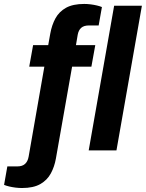

<svg xmlns="http://www.w3.org/2000/svg" viewBox="-101 -752 729 960"><path d="M9.1 188.1Q-6.1 188.1 -22.9 186.1Q-39.6 184.1 -55 180.4Q-70.3 176.7 -80.6 172.4L-64.3 80H-13.9Q10.7 80 24.3 67.5Q38 54.9 42.2 30.9L120.8 -418.8H45.2L64.5 -526.4H140.1L150.3 -583.7Q158.1 -627.1 176.4 -660.6Q194.7 -694 229.3 -713.2Q264 -732.3 320.2 -732.3Q335.6 -732.3 352.2 -730.2Q368.9 -728.1 383.9 -724.5Q398.9 -720.9 408.6 -716.7L392.3 -624.7H343.1Q318.7 -624.7 305.2 -613Q291.7 -601.3 287.5 -578L278.8 -526.4H375.4L356 -418.8H259.5L178.5 40.7Q171.4 81.3 153.2 115Q135 148.7 100.5 168.4Q66 188.1 9.1 188.1ZM342.5 0 469.7 -723.4H608.5L481.3 0Z"/></svg>

Font: Archivo Variable SemiBold
Style: Italic
Weight: 600
Italic angle: -10°
Designer: Hector Gatti
Foundry: Omnibus-Type
Version: Version 2.001